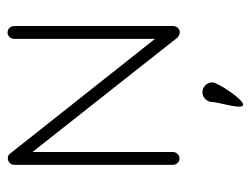

<svg xmlns="http://www.w3.org/2000/svg" viewBox="-98 -398 665 509"><g transform="rotate(-90 234.5 -143.5)"><path d="M270.6 86.6C270.6 72.6 258.6 60.6 244.6 60.6C230.6 60.6 218.6 72.6 218.6 86.6C218.6 101.6 196.6 168.6 211.6 168.6C225.6 168.6 270.6 101.6 270.6 86.6ZM403 -456C393 -456 386 -448 386 -438V-65L82 -449C78 -455 70 -457 63 -454C57 -452 52 -446 52 -438V-17C52 -8 60 0 69 0C78 0 86 -8 86 -17V-390L389 -6C394 -1 401 2 408 0C415 -2 420 -10 420 -17V-438C420 -443 418 -447 415 -451C412 -454 407 -456 403 -456Z"/></g></svg>

Font: LetsTrace
Style: basic
Weight: 500
Version: Version 002.000